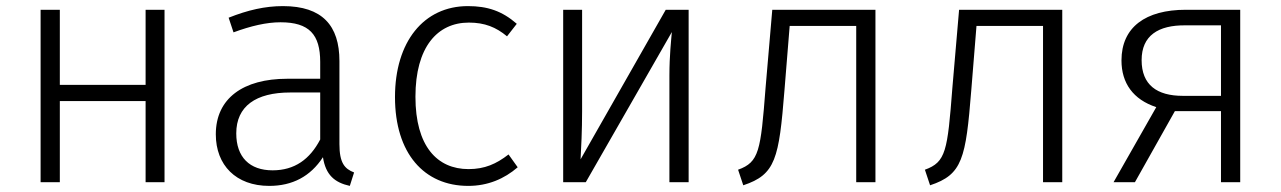

<svg xmlns="http://www.w3.org/2000/svg" viewBox="-20 -597 4196 629"><path d="M457 0H519V-565H457V-319H176V-565H113V0H176V-266H457Z M1092 -125V-397C1092 -513 1036 -577 907 -577C848 -577 792 -564 729 -539L745 -491C802 -512 853 -524 899 -524C993 -524 1029 -484 1029 -394V-339H921C777 -339 687 -275 687 -157C687 -56 753 12 862 12C938 12 997 -19 1038 -82C1047 -24 1076 1 1126 12L1140 -32C1109 -44 1092 -63 1092 -125ZM873 -39C798 -39 754 -82 754 -160C754 -249 818 -294 931 -294H1029V-140C995 -75 945 -39 873 -39Z M1513 -577C1368 -577 1274 -460 1274 -279C1274 -95 1369 12 1514 12C1578 12 1632 -11 1676 -49L1646 -91C1606 -60 1568 -43 1515 -43C1412 -43 1341 -118 1341 -280C1341 -443 1413 -523 1516 -523C1568 -523 1605 -508 1641 -478L1673 -519C1625 -561 1577 -577 1513 -577Z M2236 -565H2161L1882 -75C1884 -109 1887 -172 1887 -233V-565H1825V0H1899L2181 -492C2179 -468 2173 -415 2173 -350V0H2236Z M2510 -565 2488 -309C2472 -102 2467 -66 2398 -41L2415 10C2521 -25 2532 -77 2550 -302L2567 -512H2785V0H2848V-565Z M3122 -565 3100 -309C3084 -102 3079 -66 3010 -41L3027 10C3133 -25 3144 -77 3162 -302L3179 -512H3397V0H3460V-565Z M3865 -565C3733 -565 3654 -508 3654 -399C3654 -325 3692 -271 3768 -246L3628 0H3698L3829 -233H3980V0H4043V-565ZM3855 -283C3770 -283 3720 -319 3720 -400C3720 -480 3774 -515 3864 -514H3980V-283Z"/></svg>

Font: Glow Sans SC Normal
Style: Regular
Weight: 400
Designer: Ryoko NISHIZUKA (kana, bopomofo & ideographs); Paul D. Hunt (Latin, Greek & Cyrillic); Sandoll Communications, Soo-young
Version: Version 0.93